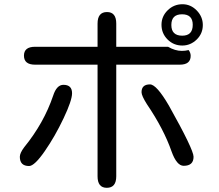

<svg xmlns="http://www.w3.org/2000/svg" viewBox="-20 -814 1040 912"><path d="M943.4 -695.3Q943.4 -654.3 914.1 -626Q884.8 -597.7 845.7 -597.7Q804.7 -597.7 775.9 -626.5Q747.1 -655.3 747.1 -696.3Q747.1 -736.3 776.4 -765.1Q805.7 -793.9 846.7 -793.9Q885.7 -793.9 914.6 -764.2Q943.4 -734.4 943.4 -695.3ZM487.3 78.1Q443.4 78.1 443.4 23.4V-506.8H146.5Q93.8 -506.8 93.8 -549.8Q93.8 -591.8 146.5 -591.8H443.4V-702.1Q443.4 -756.8 488.3 -756.8Q532.2 -756.8 532.2 -702.1V-591.8H778.3Q811.5 -572.3 843.8 -572.3Q860.4 -572.3 876 -576.2Q885.7 -563.5 885.7 -548.8Q885.7 -506.8 834 -506.8H532.2V23.4Q532.2 78.1 487.3 78.1ZM793.9 -695.3Q793.9 -644.5 845.7 -644.5Q895.5 -644.5 895.5 -696.3Q895.5 -746.1 844.7 -746.1Q793.9 -746.1 793.9 -695.3ZM782.2 -312.5Q899.4 -103.5 899.4 -69.3Q899.4 -26.4 852.5 -26.4Q819.3 -26.4 794.9 -94.7Q757.8 -201.2 677.7 -319.3Q652.3 -359.4 652.3 -376Q652.3 -413.1 692.4 -413.1Q723.6 -413.1 782.2 -312.5ZM322.3 -371.1Q322.3 -336.9 281.7 -251.5Q241.2 -166 192.4 -95.7Q143.6 -25.4 118.2 -25.4Q74.2 -25.4 74.2 -69.3Q74.2 -86.9 94.7 -114.3Q188.5 -229.5 232.4 -359.4Q249 -411.1 281.2 -411.1Q322.3 -411.1 322.3 -371.1Z"/></svg>

Font: jf-openhuninn-1.1
Style: Regular
Weight: 400
Designer: [Kosugi Maru]
      Designed by Motoya company      

      [Varela Round]
      Joe Prince(Latin component); Avraham Co
Foundry: justfont CO.,LTD.
Version: 1.1